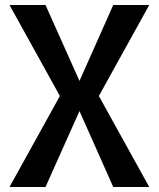

<svg xmlns="http://www.w3.org/2000/svg" viewBox="-20 -748 635 768"><path d="M577 0 371 -372 316 -384 162 -728H18L224 -356L280 -344L433 0ZM162 0 316 -344 371 -356 577 -728H433L280 -384L224 -372L18 0Z"/></svg>

Font: Murecho Thin Medium
Style: Regular
Weight: 500
Version: Version 1.010